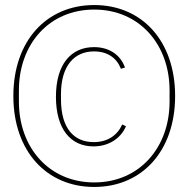

<svg xmlns="http://www.w3.org/2000/svg" viewBox="-20 -730 748 762"><path d="M354 12C543 12 675 -130 675 -349C675 -568 543 -710 354 -710C165 -710 33 -568 33 -349C33 -130 165 12 354 12ZM354 -6C175 -6 55 -144 55 -327V-371C55 -554 174 -692 354 -692C533 -692 653 -554 653 -371V-327C653 -144 533 -6 354 -6ZM351 -149C415 -149 461 -184 480 -229L465 -236C446 -193 407 -166 352 -166C274 -166 222 -220 222 -336V-356C222 -468 274 -526 353 -526C407 -526 443 -500 460 -457L476 -462C460 -508 418 -543 353 -543C262 -543 202 -475 202 -346C202 -217 261 -149 351 -149Z"/></svg>

Font: IBM Plex Thai Looped Thin
Style: Regular
Weight: 100
Designer: Mike Abbink, Paul van der Laan, Pieter van Rosmalen, Ben Mitchell, Mark Frömberg
Foundry: Bold Monday
Version: Version 1.0